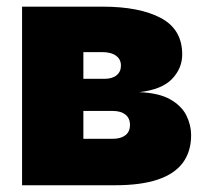

<svg xmlns="http://www.w3.org/2000/svg" viewBox="-20 -549 607 569"><path d="M45.4 0V-529.3H283.7Q393.6 -529.3 456.8 -495.6Q520 -461.9 520 -387.7Q520 -346.7 490 -315.2Q460 -283.7 393.1 -275.9Q451.7 -273.4 485.1 -254.2Q518.6 -234.9 532.5 -206.5Q546.4 -178.2 546.4 -148.4Q546.4 -100.1 522 -66.9Q497.6 -33.7 447.5 -16.8Q397.5 0 320.8 0ZM227.1 -137.7H314.5Q337.9 -137.7 351.6 -148.2Q365.2 -158.7 365.2 -178.7Q365.2 -198.7 351.6 -209.5Q337.9 -220.2 314.5 -220.2H227.1ZM227.1 -315.4H289.6Q312.5 -315.4 325.4 -325.9Q338.4 -336.4 338.4 -354.5Q338.4 -373.5 323.7 -384Q309.1 -394.5 283.7 -394.5H227.1Z"/></svg>

Font: Inter 24pt Black
Style: Regular
Weight: 900
Designer: Rasmus Andersson
Foundry: rsms
Version: Version 4.001;git-66647c0bb